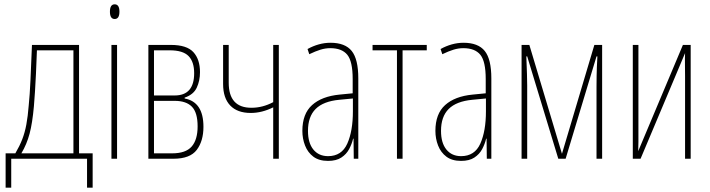

<svg xmlns="http://www.w3.org/2000/svg" viewBox="-20 -735 3289 889"><path d="M6 134V-25H51Q71 -59 83 -90Q95 -121 102 -158.5Q109 -196 113 -247Q118 -296 121 -362Q124 -428 128 -527H346V-25H409V134H383V0H32V134ZM79 -25H320V-502H151Q149 -439 146.5 -393Q144 -347 142 -311.5Q140 -276 137 -243Q130 -165 117 -116Q104 -67 79 -25Z M511 -647Q489 -647 489 -681Q489 -715 511 -715Q533 -715 533 -681Q533 -647 511 -647ZM496 0V-527H522V0Z M667 0V-527H771Q845 -527 875.5 -493.5Q906 -460 906 -401Q906 -361 891 -329Q876 -297 835 -283V-279Q922 -263 922 -148Q922 -82 891 -41Q860 0 783 0ZM693 -293H789Q879 -293 879 -396Q879 -449 853 -475.5Q827 -502 766 -502H693ZM693 -25H777Q840 -25 867.5 -56.5Q895 -88 895 -150Q895 -214 868.5 -241Q842 -268 789 -268H693Z M1245 0V-238Q1193 -212 1141 -212Q1079 -212 1046 -246.5Q1013 -281 1013 -346V-527H1039V-352Q1039 -236 1144 -236Q1196 -236 1245 -262V-527H1271V0Z M1499 10Q1457 10 1431 -9.5Q1405 -29 1392.5 -61Q1380 -93 1380 -129Q1380 -208 1425 -248.5Q1470 -289 1552 -297L1613 -303V-369Q1613 -451 1588 -481.5Q1563 -512 1509 -512Q1487 -512 1464 -505Q1441 -498 1412 -484L1404 -508Q1429 -522 1456 -529.5Q1483 -537 1510 -537Q1578 -537 1608.5 -499Q1639 -461 1639 -372V0H1618L1617 -93H1615Q1609 -68 1596.5 -44.5Q1584 -21 1560.5 -5.5Q1537 10 1499 10ZM1499 -12Q1562 -12 1588 -70Q1614 -128 1614 -220V-279L1551 -273Q1477 -266 1441.5 -230.5Q1406 -195 1406 -129Q1406 -73 1431 -42.5Q1456 -12 1499 -12Z M1818 0V-502H1705V-527H1956V-502H1844V0Z M2115 10Q2073 10 2047 -9.5Q2021 -29 2008.5 -61Q1996 -93 1996 -129Q1996 -208 2041 -248.5Q2086 -289 2168 -297L2229 -303V-369Q2229 -451 2204 -481.5Q2179 -512 2125 -512Q2103 -512 2080 -505Q2057 -498 2028 -484L2020 -508Q2045 -522 2072 -529.5Q2099 -537 2126 -537Q2194 -537 2224.5 -499Q2255 -461 2255 -372V0H2234L2233 -93H2231Q2225 -68 2212.5 -44.5Q2200 -21 2176.5 -5.5Q2153 10 2115 10ZM2115 -12Q2178 -12 2204 -70Q2230 -128 2230 -220V-279L2167 -273Q2093 -266 2057.5 -230.5Q2022 -195 2022 -129Q2022 -73 2047 -42.5Q2072 -12 2115 -12Z M2395 0V-527H2431L2582 -23L2732 -527H2768V0H2742V-335Q2742 -350 2742.5 -384.5Q2743 -419 2746 -474H2742L2599 0H2565L2421 -474H2417Q2419 -431 2420 -392Q2421 -353 2421 -339V0Z M2910 0V-527H2936V-123Q2936 -101 2936 -78Q2936 -55 2935 -35L3142 -527H3178V0H3152V-382Q3152 -408 3151.5 -436Q3151 -464 3152 -489L2946 0Z"/></svg>

Font: Noto Sans ExtraCondensed Thin
Style: Regular
Weight: 100
Width: 2
Designer: Monotype Design Team
Foundry: Monotype Imaging Inc.
Version: Version 2.013; ttfautohint (v1.8.4.7-5d5b)